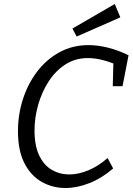

<svg xmlns="http://www.w3.org/2000/svg" viewBox="-20 -933 664 962"><path d="M308 9Q243 9 188.5 -22Q134 -53 102 -116Q70 -179 70 -276Q70 -358 94.5 -435Q119 -512 165.5 -573.5Q212 -635 277.5 -671Q343 -707 424 -707Q469 -707 520 -694.5Q571 -682 624 -656L594 -501H545L548 -615Q479 -642 420 -642Q357 -642 307.5 -610Q258 -578 223.5 -524.5Q189 -471 171 -407Q153 -343 153 -279Q153 -203 176.5 -154Q200 -105 239.5 -82Q279 -59 327 -59Q373 -59 422.5 -79.5Q472 -100 519 -141L547 -89Q490 -40 428 -15.5Q366 9 308 9ZM364 -750 343 -790 555 -913 583 -846Z"/></svg>

Font: Bitter
Style: Italic
Weight: 400
Italic angle: -9°
Designer: Sol Matas, and Bitter project Authors
Foundry: Sol Matas
Version: Version 2.001